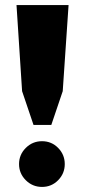

<svg xmlns="http://www.w3.org/2000/svg" viewBox="-20 -722 335 756"><path d="M227 -363 182 -230H112L67 -363L45 -702H250ZM209 -12.5Q183 14 145.5 14Q108 14 81.5 -12.5Q55 -39 55 -76Q55 -113 81.5 -139.5Q108 -166 145.5 -166Q183 -166 209 -139.5Q235 -113 235 -76Q235 -39 209 -12.5Z"/></svg>

Font: Cinzel Decorative Black
Style: Regular
Weight: 900
Designer: Natanael Gama
Version: Version 1.002;PS 001.002;hotconv 1.0.56;makeotf.lib2.0.21325